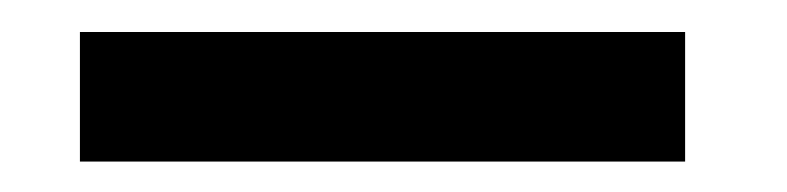

<svg xmlns="http://www.w3.org/2000/svg" viewBox="-20 -832 504 123"><path d="M31.2 -811.5H418.9V-728.5H31.2Z"/></svg>

Font: Reddit Sans Chocolate
Style: Bold
Weight: 700
Designer: Stephen Hutchings
Foundry: Reddit
Version: Version 1.011